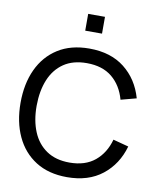

<svg xmlns="http://www.w3.org/2000/svg" viewBox="-100 -1009 922 1103"><g transform="rotate(10 361.5 -457.5)"><path d="M324 -832V-930H422V-832ZM366 15Q258.5 15 183.5 -32.5Q108.5 -80 69.2 -164.5Q30 -249 30 -360Q30 -471 69.2 -555.5Q108.5 -640 183.5 -687.5Q258.5 -735 366 -735Q491 -735 571.8 -671.5Q652.5 -608 683 -500.5L592.5 -476.5Q570.5 -557 514 -603.5Q457.5 -650 366 -650Q285.5 -650 232 -613.5Q178.5 -577 151.5 -511.8Q124.5 -446.5 124 -360Q124 -358.5 124 -357Q124 -273 150.8 -208.2Q177.5 -143.5 231.5 -106.8Q285.5 -70 366 -70Q457.5 -70 514 -116.8Q570.5 -163.5 592.5 -243.5L683 -219.5Q652.5 -112.5 571.8 -48.8Q491 15 366 15Z"/></g></svg>

Font: Cns Manrope Med
Style: Regular
Weight: 500
Designer: Mikhail Sharanda
Foundry: Mikhail Sharanda
Version: Version 4.504